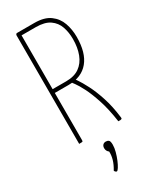

<svg xmlns="http://www.w3.org/2000/svg" viewBox="-235 -761 856 1057"><g transform="rotate(-30 192.5 -232.5)"><path d="M86 -310Q73 -310 76.5 -313.5Q80 -317 80 -321V-684Q80 -691 80 -695.5Q80 -700 81 -700H187Q250 -700 286 -673.5Q322 -647 336.5 -605.5Q351 -564 351 -518Q351 -467 340 -428.5Q329 -390 307 -363.5Q285 -337 253 -323.5Q221 -310 179 -310ZM68 0V-690Q68 -690 69.5 -695Q71 -700 78 -700H82Q90 -700 91 -695Q92 -690 92 -690V-10Q92 -5 91 -3Q90 -1 85 -0.5Q80 0 68 0ZM330 0Q328 0 325 0Q322 0 317 0Q305 -83 285.5 -142.5Q266 -202 246.5 -240Q227 -278 213.5 -296Q200 -314 200 -314Q200 -314 199 -318.5Q198 -323 204 -326L212 -330Q218 -330 222 -325Q222 -325 236.5 -304Q251 -283 272 -242.5Q293 -202 312 -144Q331 -86 340 -12Q341 -5 339 -3Q337 -1 330 0ZM86 -334H178Q230 -334 262.5 -357Q295 -380 311 -421.5Q327 -463 327 -518Q327 -560 314.5 -596Q302 -632 270.5 -654Q239 -676 182 -676H86ZM172 235Q168 235 164 231Q160 227 159 223Q176 195 183.5 169.5Q191 144 190 119Q184 115 179.5 107.5Q175 100 175 90Q175 77 182 69.5Q189 62 201 62Q212 62 219 68Q226 74 226 96Q226 116 219.5 140Q213 164 204 185.5Q195 207 186 221Q177 235 172 235Z"/></g></svg>

Font: Yanone Kaffeesatz ExtraLight ExtraLight
Style: Regular
Weight: 250
Version: Version 2.003